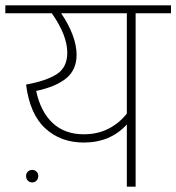

<svg xmlns="http://www.w3.org/2000/svg" viewBox="-27 -702 663 722"><path d="M616 -652H483V0H450V-234Q388 -166 288 -166Q201 -166 143 -219.5Q85 -273 71 -384Q148 -398 187 -423.5Q226 -449 226 -504Q226 -569 168 -652H-7V-682H616ZM450 -652H203Q231 -611 246 -571Q261 -531 261 -496Q261 -440 222.5 -408Q184 -376 109 -360Q126 -281 171.5 -239Q217 -197 288 -197Q340 -197 381 -218Q422 -239 450 -275ZM71 -40Q71 -50 77.5 -56.5Q84 -63 94 -63Q104 -63 110.5 -56.5Q117 -50 117 -40Q117 -30 110.5 -23Q104 -16 94 -16Q84 -16 77.5 -23Q71 -30 71 -40Z"/></svg>

Font: FiraGO UltraLight
Style: Regular
Weight: 200
Designer: bBox Type
Foundry: bBox Type GmbH
Version: Version 1.001